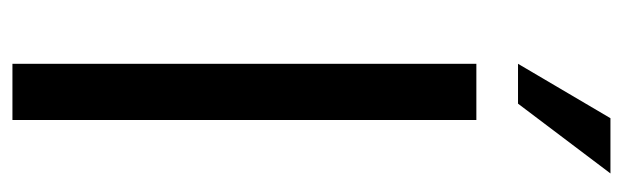

<svg xmlns="http://www.w3.org/2000/svg" viewBox="-358 -620 978 301"><g transform="rotate(90 130.5 -469.0)"><path d="M167.6 -727.3V0H79.5V-727.3ZM79.5 -792.6 164.8 -937.5H251.4L142 -792.6Z"/></g></svg>

Font: Inter UI
Style: Regular
Weight: 400
Designer: Rasmus Andersson
Foundry: rsms
Version: Version 2.2